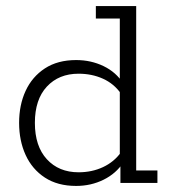

<svg xmlns="http://www.w3.org/2000/svg" viewBox="-20 -603 558 633"><path d="M231 10Q170 10 128 -17.5Q86 -45 64.5 -92Q43 -139 43 -198Q43 -257 64.5 -303.5Q86 -350 128 -377.5Q170 -405 231 -405Q280 -405 321.5 -385Q363 -365 387 -327L375 -332V-542H296V-583H429V-41H499V0H377V-65L387 -68Q363 -31 321.5 -10.5Q280 10 231 10ZM239 -35Q283 -35 319.5 -52Q356 -69 379 -101L375 -74V-319L379 -294Q356 -327 319.5 -343.5Q283 -360 239 -360Q174 -360 134.5 -317.5Q95 -275 95 -198Q95 -121 134.5 -78Q174 -35 239 -35Z"/></svg>

Font: Rokkitt SemiBold Light
Style: Regular
Weight: 300
Version: Version 3.103